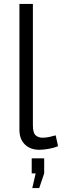

<svg xmlns="http://www.w3.org/2000/svg" viewBox="-20 -750 313 969"><path d="M78 -730H146V-118Q146 -79 160 -67Q174 -55 194 -55Q212 -55 230 -59Q248 -63 261 -67L273 -12Q254 -4 226.5 1Q199 6 179 6Q133 6 105.5 -21Q78 -48 78 -95ZM143 199 160 125H140V49H203V125L178 199Z"/></svg>

Font: Raleway Thin
Style: Regular
Weight: 400
Version: Version 4.026